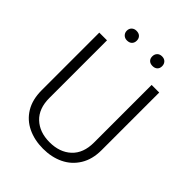

<svg xmlns="http://www.w3.org/2000/svg" viewBox="-245 -991 1126 1126"><g transform="rotate(45 317.5 -428.5)"><path d="M216 -867Q236 -867 247 -856Q258 -845 258 -827Q258 -809 247 -798Q236 -787 216 -787Q198 -787 186.5 -798.5Q175 -810 175 -827Q175 -845 186.5 -856Q198 -867 216 -867ZM428 -867Q447 -867 458 -855.5Q469 -844 469 -826Q469 -808 458 -797.5Q447 -787 428 -787Q409 -787 398 -797.5Q387 -808 387 -826Q387 -844 398 -855.5Q409 -867 428 -867ZM317 10Q246 10 189.5 -17Q133 -44 101 -97Q69 -150 69 -227V-705H133V-227Q133 -139 183.5 -91.5Q234 -44 317 -44Q401 -44 452 -91.5Q503 -139 503 -227V-705H566V-227Q566 -151 533 -97.5Q500 -44 444 -17Q388 10 317 10Z"/></g></svg>

Font: Freesentation 3 Light
Style: Regular
Weight: 300
Designer: glyphs from Roboto by Christian Robertson / Hangul glyphs from Noto Sans CJK(Source Han Sans) by Jang Soo-young and Kang
Foundry: PT&
Version: Version 2.001